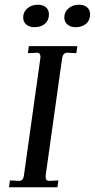

<svg xmlns="http://www.w3.org/2000/svg" viewBox="-20 -792 401 812"><path d="M61 -27Q78 -27 81 -49L151 -548V-553Q151 -560 147.5 -564.5Q144 -569 137 -569L98 -567L102 -597H307L303 -567L264 -569Q256 -569 250.5 -563.5Q245 -558 243 -548L173 -49V-44Q173 -27 188 -27L227 -29L223 0H18L22 -29ZM252 -718Q252 -742 270 -757Q288 -772 314 -772Q336 -772 348.5 -761Q361 -750 361 -731Q361 -706 344 -691.5Q327 -677 300 -677Q279 -677 265.5 -688Q252 -699 252 -718ZM78 -718Q78 -742 96 -757Q114 -772 140 -772Q162 -772 174.5 -761Q187 -750 187 -731Q187 -706 170 -691.5Q153 -677 126 -677Q105 -677 91.5 -688Q78 -699 78 -718Z"/></svg>

Font: Unna
Style: Italic
Weight: 400
Italic angle: -8.05°
Designer: Jorge de Buen Unna
Foundry: Omnibus-Type
Version: Version 2.008